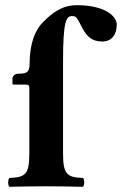

<svg xmlns="http://www.w3.org/2000/svg" viewBox="-20 -718 470 740"><path d="M223 -127V-485C223 -634 235 -656 257 -656C274 -656 275 -653 298 -609C315 -577 335 -558 374 -558C411 -558 430 -585 430 -623C430 -657 382 -698 277 -698C218 -698 182 -668 148 -635C115 -603 94 -550 94 -470C94 -438 80 -434 51 -434C34 -434 28 -422 28 -414V-397C28 -393 29 -392 34 -392H78C92 -392 93 -388 93 -376V-126C93 -44 77 -35 16 -32C10 -26 10 -4 16 2C58 1 103 0 158 0C213 0 257 1 300 2C306 -4 306 -26 300 -32C239 -35 223 -44 223 -127Z"/></svg>

Font: Libertinus Serif
Style: Bold
Weight: 700
Designer: Philipp H. Poll, Khaled Hosny
Foundry: Caleb Maclennan
Version: Version 7.050;RELEASE